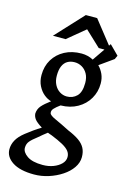

<svg xmlns="http://www.w3.org/2000/svg" viewBox="-142 -719 662 974"><g transform="rotate(15 188.5 -231.5)"><path d="M138.2 193.5Q64.4 193.5 24.7 167.6Q-15 141.7 -15 101.6Q-15 77.1 -2.5 53.9Q9.9 30.6 39.5 7.2Q57.5 -6.8 76.3 -20.4Q95.2 -34 115.7 -46.3Q85.6 -65.2 75.9 -78.3Q66.2 -91.3 65 -106.8Q66.2 -130.5 81.2 -148Q96.3 -165.5 126.5 -187.7Q107.7 -192.3 88.8 -207.5Q70 -222.6 57.4 -247.4Q44.9 -272.1 44.9 -304.1Q44.9 -350 66.1 -385.4Q87.4 -420.8 125.5 -441.3Q163.7 -461.8 214.3 -461.8Q230.5 -461.8 246.4 -457.9Q262.3 -453.9 275.5 -446.5L344 -546L392 -498L383 -478.2L310.3 -426.5Q326.8 -409.9 336.6 -388Q346.3 -366.1 346.3 -339.3Q346.3 -295.5 325.3 -259.6Q304.4 -223.6 266.5 -202.1Q228.6 -180.6 178.3 -179.8Q158.3 -165.4 147.5 -153.6Q136.8 -141.8 139.9 -128.9Q142.5 -117.7 174 -103.9Q205.4 -90 248.1 -68Q284.8 -52.8 307.3 -37.1Q329.7 -21.3 340.2 -1.4Q350.7 18.4 350.7 45.7Q350.7 75.1 332.3 101.9Q313.9 128.7 282.9 149Q252 169.4 214.3 181.5Q176.6 193.5 138.2 193.5ZM168 135.5Q198.4 135.5 223.5 126Q248.7 116.5 264.5 100.5Q280.3 84.5 280.3 64.3Q280.3 46.8 269.5 33.2Q258.6 19.5 234.9 6.4Q211.2 -6.7 173.1 -21.9Q167.3 -23.9 162 -25.7Q156.7 -27.6 152.2 -29.6Q141.5 -21.2 130.4 -12.5Q119.4 -3.7 108.5 6Q82.7 25.5 70.9 39.6Q59 53.6 59 74.5Q59 97.4 86.2 116.4Q113.5 135.5 168 135.5ZM196.3 -231.7Q227.3 -231.7 248.5 -252.5Q269.7 -273.3 269.7 -321.7Q269.7 -350.3 258.7 -369.9Q247.7 -389.5 230 -399.7Q212.2 -410 191.7 -410Q169.8 -410 153.9 -400.6Q138 -391.3 129.3 -371.6Q120.7 -352 120.7 -321Q120.7 -294 131.1 -273.8Q141.5 -253.6 158.9 -242.7Q176.3 -231.7 196.3 -231.7ZM49.3 -511.1 183.4 -655.7H243L357.1 -511.1H289.9L208.5 -587.7L115.8 -511.1Z"/></g></svg>

Font: Ancizar Sans Thin
Style: Italic
Weight: 100
Italic angle: -4°
Designer: Cesar Puertas, Viviana Monsalve, Julian Moncada, Julian Prieto, Jose Castro, Mariel Hernandez, Felipe Aragon, Sara Alarc
Version: Version 8.100